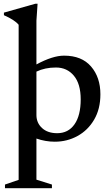

<svg xmlns="http://www.w3.org/2000/svg" viewBox="-30 -730 580 1004"><path d="M67.5 -600.5Q46.5 -626 -9.5 -650.5V-664L155 -710.5H166.5L160.5 -622V-393Q245.5 -439 305 -439Q397.5 -439 446.2 -382.2Q495 -325.5 495 -237Q495 -160 462.2 -104.2Q429.5 -48.5 375.2 -18.8Q321 11 256.5 11Q208 11 160.5 -5.5V209.5L241.5 235V254H-4V235L67.5 210.5ZM160.5 -128.5Q160.5 -87.5 189.8 -60.5Q219 -33.5 269 -33.5Q327 -33.5 359.5 -79.8Q392 -126 392 -210.5Q392 -291.5 356.2 -334.2Q320.5 -377 262.5 -377Q205 -377 160.5 -355.5Z"/></svg>

Font: Newsreader Text Medium
Style: Regular
Weight: 500
Designer: Hugues Gentile
Foundry: Production Type
Version: Version 1.002